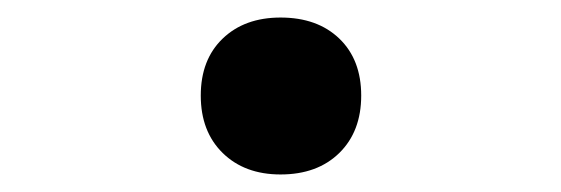

<svg xmlns="http://www.w3.org/2000/svg" viewBox="-20 -397 640 219"><path d="M300 -198Q259 -198 234 -222.5Q209 -247 209 -288Q209 -329 234 -353Q259 -377 300 -377Q342 -377 367 -353Q392 -329 392 -288Q392 -247 367 -222.5Q342 -198 300 -198Z"/></svg>

Font: M PLUS Code Latin Expanded Medium
Style: Regular
Weight: 500
Width: 7
Designer: Coji Morishita
Foundry: UNDERFOREST DESIGN
Version: Version 1.002; ttfautohint (v1.8.3)